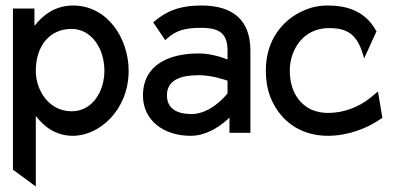

<svg xmlns="http://www.w3.org/2000/svg" viewBox="-20 -482 1433 697"><path d="M27 134 110 195V-61C141 -21 183 11 245 11C341 11 447 -83 447 -225C447 -343 370 -462 245 -462C182 -462 137 -429 105 -388V-451H27ZM110 -225C110 -313 158 -377 240 -377C312 -377 359 -306 359 -225C359 -151 316 -78 240 -78C159 -78 110 -152 110 -225Z M499 -135C499 -46 573 11 672 11C738 11 791 -34 813 -55V0H889V-298C889 -409 826 -462 711 -462C630 -462 582 -440 540 -404L536 -401L580 -336L584 -340C619 -372 652 -381 711 -381C778 -381 806 -359 806 -298V-266C791 -272 748 -288 702 -288C592 -288 499 -246 499 -135ZM586 -136C586 -193 638 -209 702 -209C747 -209 792 -194 806 -189V-143C798 -133 744 -68 675 -68C621 -68 586 -89 586 -136Z M945 -226C945 -192 950 -160 961 -131C993 -48 1066 11 1170 11C1244 11 1316 -17 1366 -53L1368 -55L1352 -150L1322 -125C1282 -94 1230 -72 1170 -72C1150 -72 1130 -76 1113 -83C1065 -104 1032 -153 1032 -226C1032 -248 1036 -268 1043 -287C1063 -340 1107 -380 1175 -380C1240 -380 1276 -358 1298 -283L1302 -270L1347 -369L1345 -371C1302 -449 1227 -462 1170 -462C1138 -462 1110 -456 1083 -444C1007 -411 945 -338 945 -226Z"/></svg>

Font: Charger Pro
Style: BdNar
Weight: 700
Designer: Jasper
Foundry: Cannot Into Space Fonts
Version: Version 1.09